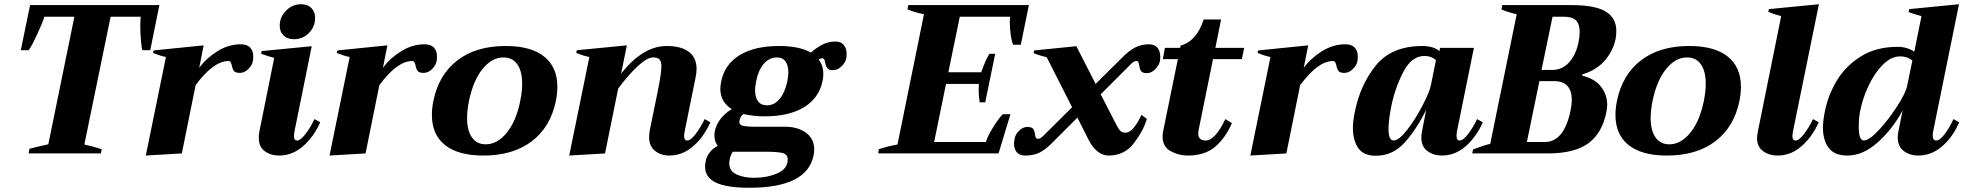

<svg xmlns="http://www.w3.org/2000/svg" viewBox="-20 -724 9265 906"><path d="M119 -22Q157 -32 208 -43L331 -645H189Q182 -619 155 -561Q128 -503 115 -487H78L122 -700H732L689 -487H652Q648 -499 645 -533.5Q642 -568 642 -602Q642 -625 644 -645H502L378 -42Q409 -36 460 -20L456 0H115Z M1175 -458Q1175 -442 1173 -434Q1169 -415 1151 -397.5Q1133 -380 1112 -380Q1091 -380 1084 -389Q1077 -398 1074 -415Q1071 -426 1068 -431Q1065 -436 1058 -436Q987 -436 903 -322L838 0L668 10L763 -455Q734 -461 702 -474L705 -486L941 -510L920 -404Q953 -449 1005.5 -482Q1058 -515 1116 -515Q1146 -515 1160.5 -499.5Q1175 -484 1175 -458Z M1300 -603Q1300 -644 1330 -674Q1360 -704 1401 -704Q1432 -704 1449.5 -686Q1467 -668 1467 -640Q1467 -598 1438 -568.5Q1409 -539 1367 -539Q1336 -539 1318 -556.5Q1300 -574 1300 -603ZM1201 -75Q1201 -88 1204 -104L1274 -451Q1260 -454 1212 -470L1215 -483L1451 -506L1371 -111Q1367 -91 1367 -82Q1367 -61 1382 -61Q1398 -61 1421.5 -91.5Q1445 -122 1464 -162L1491 -147Q1461 -79 1410.5 -34.5Q1360 10 1297 10Q1258 10 1229.5 -10.5Q1201 -31 1201 -75Z M2042 -458Q2042 -442 2040 -434Q2036 -415 2018 -397.5Q2000 -380 1979 -380Q1958 -380 1951 -389Q1944 -398 1941 -415Q1938 -426 1935 -431Q1932 -436 1925 -436Q1854 -436 1770 -322L1705 0L1535 10L1630 -455Q1601 -461 1569 -474L1572 -486L1808 -510L1787 -404Q1820 -449 1872.5 -482Q1925 -515 1983 -515Q2013 -515 2027.5 -499.5Q2042 -484 2042 -458Z M2018 -181Q2018 -214 2025 -248Q2050 -371 2138 -439Q2226 -507 2366 -507Q2486 -507 2548 -457Q2610 -407 2610 -315Q2610 -282 2603 -248Q2578 -125 2489.5 -57.5Q2401 10 2261 10Q2142 10 2080 -39.5Q2018 -89 2018 -181ZM2435 -248Q2444 -293 2444 -329Q2444 -388 2421 -420.5Q2398 -453 2356 -453Q2301 -453 2257 -398.5Q2213 -344 2193 -248Q2184 -203 2184 -167Q2184 -108 2207 -75.5Q2230 -43 2272 -43Q2327 -43 2371.5 -98Q2416 -153 2435 -248Z M3332 -147Q3302 -79 3251.5 -34.5Q3201 10 3138 10Q3099 10 3071 -12Q3043 -34 3043 -78Q3043 -93 3046 -109L3078 -265Q3088 -313 3094.5 -351.5Q3101 -390 3101 -410Q3101 -434 3092 -443.5Q3083 -453 3062 -453Q3034 -453 2990 -412.5Q2946 -372 2897 -306L2835 0L2666 10L2761 -455Q2732 -461 2699 -474L2702 -487L2938 -510L2911 -377Q3014 -507 3126 -507Q3194 -507 3230.5 -479.5Q3267 -452 3267 -399Q3267 -382 3262 -357L3212 -110Q3208 -90 3208 -83Q3208 -61 3223 -61Q3239 -61 3262.5 -91.5Q3286 -122 3305 -162Z M3975 -470Q3975 -455 3973 -447Q3968 -427 3950 -410Q3932 -393 3911 -393Q3891 -393 3884 -402Q3877 -411 3874 -428Q3872 -439 3869 -444Q3866 -449 3859 -449Q3853 -449 3843 -443Q3865 -415 3865 -375Q3865 -356 3861 -340Q3844 -260 3773 -217.5Q3702 -175 3589 -175Q3534 -175 3488 -186Q3473 -174 3470 -156Q3465 -136 3484 -131Q3503 -126 3545 -126H3683Q3745 -126 3783.5 -97.5Q3822 -69 3822 -19Q3822 -5 3819 10Q3788 162 3516 162Q3409 162 3358 137.5Q3307 113 3307 62Q3307 51 3310 37Q3313 17 3327.5 -3Q3342 -23 3367 -36Q3351 -56 3351 -85Q3351 -118 3372 -151.5Q3393 -185 3433 -209Q3379 -243 3379 -305Q3379 -316 3383 -340Q3400 -421 3470.5 -464Q3541 -507 3656 -507Q3752 -507 3806 -476Q3837 -502 3863.5 -515Q3890 -528 3923 -528Q3948 -528 3961.5 -512Q3975 -496 3975 -470ZM3700 -382Q3700 -415 3686.5 -434Q3673 -453 3646 -453Q3609 -453 3583 -421.5Q3557 -390 3548 -340Q3543 -315 3543 -298Q3543 -265 3557 -246Q3571 -227 3599 -227Q3635 -227 3660 -258.5Q3685 -290 3695 -340Q3700 -365 3700 -382ZM3440 -8H3438Q3426 10 3423 28Q3421 40 3421 46Q3421 83 3455.5 99Q3490 115 3539 115Q3599 115 3648 94Q3697 73 3697 28Q3697 4 3672.5 -2Q3648 -8 3593 -8Z M4835 -700 4797 -513H4761Q4754 -526 4749.5 -558.5Q4745 -591 4745 -620Q4745 -631 4747 -645H4509L4455 -383H4610Q4611 -386 4622 -415Q4633 -444 4649 -470H4676L4629 -241H4603Q4596 -282 4599 -328H4444L4388 -54H4632Q4640 -81 4667 -124.5Q4694 -168 4712 -185H4748L4692 0H4124L4127 -20Q4169 -34 4215 -42L4340 -657Q4301 -664 4262 -680L4266 -700Z M5455 -456Q5455 -442 5453 -434Q5448 -414 5430.5 -396.5Q5413 -379 5392 -379Q5371 -379 5364.5 -388.5Q5358 -398 5356 -414Q5354 -426 5351.5 -431Q5349 -436 5341 -436Q5336 -436 5330.5 -433Q5325 -430 5321 -426L5174 -279L5250 -131Q5260 -112 5268.5 -105Q5277 -98 5290 -98Q5312 -98 5332 -124Q5352 -150 5366 -182L5392 -163Q5374 -104 5329.5 -47Q5285 10 5211 10Q5184 10 5159.5 -9Q5135 -28 5116 -66L5064 -169L4943 -48Q4912 -17 4884.5 -3.5Q4857 10 4817 10Q4792 10 4778.5 -5Q4765 -20 4765 -46Q4765 -58 4768 -71Q4772 -91 4789.5 -108Q4807 -125 4828 -125Q4849 -125 4855.5 -115.5Q4862 -106 4864 -90Q4865 -80 4868 -74.5Q4871 -69 4878 -69Q4889 -69 4903 -83L5039 -218L4919 -454Q4888 -461 4857 -473L4860 -486L5059 -506L5150 -328L5280 -457Q5310 -487 5338.5 -501Q5367 -515 5402 -515Q5428 -515 5441.5 -499Q5455 -483 5455 -456Z M5636 -111Q5634 -99 5634 -95Q5634 -61 5669 -61Q5714 -61 5762 -162L5793 -143Q5762 -72 5713.5 -31Q5665 10 5585 10Q5541 10 5503.5 -11Q5466 -32 5466 -79Q5466 -94 5468 -102L5538 -445H5467L5477 -498H5549L5551 -509Q5626 -529 5660 -632H5742L5715 -498H5851L5840 -445H5704Z M6387 -458Q6387 -442 6385 -434Q6381 -415 6363 -397.5Q6345 -380 6324 -380Q6303 -380 6296 -389Q6289 -398 6286 -415Q6283 -426 6280 -431Q6277 -436 6270 -436Q6199 -436 6115 -322L6050 0L5880 10L5975 -455Q5946 -461 5914 -474L5917 -486L6153 -510L6132 -404Q6165 -449 6217.5 -482Q6270 -515 6328 -515Q6358 -515 6372.5 -499.5Q6387 -484 6387 -458Z M6364 -120Q6364 -153 6373 -196Q6399 -325 6473 -416Q6547 -507 6693 -507Q6717 -507 6739 -500.5Q6761 -494 6772 -482L6775 -498H6935L6856 -109Q6853 -96 6853 -83Q6853 -61 6868 -61Q6884 -61 6907.5 -91.5Q6931 -122 6950 -162L6977 -147Q6947 -79 6897 -34.5Q6847 10 6783 10Q6745 10 6716 -11Q6687 -32 6687 -75Q6687 -88 6690 -104L6710 -206Q6661 -108 6605.5 -48.5Q6550 11 6472 11Q6414 11 6389 -25.5Q6364 -62 6364 -120ZM6732 -322 6756 -440Q6734 -460 6702 -460Q6642 -460 6603.5 -387.5Q6565 -315 6546 -227Q6532 -157 6532 -116Q6532 -61 6556 -61Q6581 -61 6619.5 -110.5Q6658 -160 6691.5 -224Q6725 -288 6732 -322Z M6931 -19Q6993 -42 7012 -45L7137 -657Q7106 -663 7065 -679L7069 -700H7395Q7507 -700 7557 -669.5Q7607 -639 7607 -578Q7607 -557 7603 -537Q7590 -480 7550.5 -436Q7511 -392 7447 -373L7446 -367Q7507 -352 7535.5 -314Q7564 -276 7564 -229Q7564 -217 7560 -195Q7541 -97 7476 -48.5Q7411 0 7283 0H6927ZM7305 -394Q7352 -394 7384.5 -430Q7417 -466 7429 -527Q7434 -550 7434 -574Q7434 -611 7416.5 -628Q7399 -645 7361 -645H7306L7254 -394ZM7270 -54Q7360 -54 7391 -202Q7397 -231 7397 -253Q7397 -296 7376 -318.5Q7355 -341 7316 -341H7244L7185 -54Z M7603 -181Q7603 -214 7610 -248Q7635 -371 7723 -439Q7811 -507 7951 -507Q8071 -507 8133 -457Q8195 -407 8195 -315Q8195 -282 8188 -248Q8163 -125 8074.5 -57.5Q7986 10 7846 10Q7727 10 7665 -39.5Q7603 -89 7603 -181ZM8020 -248Q8029 -293 8029 -329Q8029 -388 8006 -420.5Q7983 -453 7941 -453Q7886 -453 7842 -398.5Q7798 -344 7778 -248Q7769 -203 7769 -167Q7769 -108 7792 -75.5Q7815 -43 7857 -43Q7912 -43 7956.5 -98Q8001 -153 8020 -248Z M8271 -74Q8271 -82 8275 -104L8385 -648Q8350 -657 8324 -668L8327 -681L8563 -704L8442 -111Q8438 -91 8438 -82Q8438 -61 8453 -61Q8469 -61 8492.5 -91.5Q8516 -122 8535 -162L8562 -147Q8532 -79 8481.5 -34.5Q8431 10 8368 10Q8329 10 8300 -10.5Q8271 -31 8271 -74Z M8582 -121Q8582 -153 8591 -198Q8606 -274 8647 -343Q8688 -412 8760.5 -457.5Q8833 -503 8935 -503Q8979 -503 9013 -480L9047 -648Q9013 -657 8986 -667L8989 -681L9224 -704L9103 -109Q9100 -96 9100 -85Q9100 -61 9117 -61Q9134 -61 9157 -92Q9180 -123 9198 -162L9225 -147Q9196 -79 9145.5 -34.5Q9095 10 9031 10Q8993 10 8964 -11Q8935 -32 8935 -75Q8935 -88 8938 -104L8958 -203Q8912 -117 8842 -53.5Q8772 10 8697 10Q8636 10 8609 -26.5Q8582 -63 8582 -121ZM8979 -318 9004 -438Q8981 -458 8947 -458Q8904 -458 8865 -419Q8826 -380 8798 -321Q8770 -262 8758 -202Q8751 -169 8751 -125Q8751 -61 8775 -61Q8800 -61 8846 -110.5Q8892 -160 8932.5 -223Q8973 -286 8979 -318Z"/></svg>

Font: Trirong ExtraBold
Style: Italic
Weight: 800
Italic angle: -12°
Designer: Katatrad Team
Foundry: CadsonDemak
Version: Version 1.001